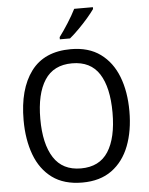

<svg xmlns="http://www.w3.org/2000/svg" viewBox="-62 -994 820 1054"><g transform="rotate(-5 348.0 -467.0)"><path d="M640 -358Q640 -250 608 -167Q576 -84 511.5 -37Q447 10 349 10Q248 10 183.5 -37.5Q119 -85 88 -168.5Q57 -252 57 -359Q57 -530 129.5 -627.5Q202 -725 349 -725Q447 -725 511.5 -678Q576 -631 608 -548.5Q640 -466 640 -358ZM149 -358Q149 -220 198 -144Q247 -68 348 -68Q450 -68 498.5 -143.5Q547 -219 547 -358Q547 -497 499 -572Q451 -647 349 -647Q247 -647 198 -571.5Q149 -496 149 -358ZM490 -934Q477 -915 452.5 -886.5Q428 -858 400 -830Q372 -802 350 -784H294V-796Q318 -828 344 -869Q370 -910 387 -944H490Z"/></g></svg>

Font: Noto Sans Ethiopic SemCond
Style: Regular
Weight: 400
Width: 4
Designer: Monotype Design Team
Foundry: Monotype Imaging Inc.
Version: Version 2.102; ttfautohint (v1.8.4.7-5d5b)